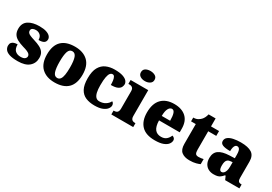

<svg xmlns="http://www.w3.org/2000/svg" viewBox="26 -1686 3686 2606"><g transform="rotate(30 1869.5 -383.5)"><path d="M243 10Q159 10 111.5 -6Q64 -22 44.5 -49.5Q25 -77 25 -109Q25 -138 39 -155.5Q53 -173 77 -180.5Q101 -188 130 -188Q130 -119 162.5 -90Q195 -61 246 -61Q294 -61 313.5 -78Q333 -95 333 -117Q333 -136 320 -149.5Q307 -163 280.5 -174.5Q254 -186 213 -197Q152 -215 111.5 -237.5Q71 -260 51 -293.5Q31 -327 31 -378Q31 -467 95.5 -508.5Q160 -550 266 -550Q335 -550 376.5 -535.5Q418 -521 436.5 -499Q455 -477 455 -453Q455 -417 429 -399Q403 -381 346 -381Q346 -430 318 -455.5Q290 -481 249 -481Q218 -481 198 -469Q178 -457 178 -432Q178 -414 188.5 -400.5Q199 -387 225 -375.5Q251 -364 297 -350Q351 -334 392 -313Q433 -292 455.5 -259.5Q478 -227 478 -174Q478 -92 419 -41Q360 10 243 10Z M820 10Q691 10 617 -60Q543 -130 543 -271Q543 -412 614 -481.5Q685 -551 823 -551Q952 -551 1026 -481.5Q1100 -412 1100 -271Q1100 -130 1029 -60Q958 10 820 10ZM822 -61Q852 -61 870 -85Q888 -109 895.5 -156Q903 -203 903 -271Q903 -375 884.5 -427Q866 -479 821 -479Q776 -479 758.5 -427Q741 -375 741 -271Q741 -168 759 -114.5Q777 -61 822 -61Z M1446 10Q1367 10 1308 -15Q1249 -40 1216 -100.5Q1183 -161 1183 -267Q1183 -376 1218 -437.5Q1253 -499 1312 -525Q1371 -551 1444 -551Q1526 -551 1573 -535Q1620 -519 1640 -494.5Q1660 -470 1660 -444Q1660 -424 1649 -400Q1638 -376 1604 -359.5Q1570 -343 1501 -343Q1501 -380 1496.5 -411.5Q1492 -443 1481 -462.5Q1470 -482 1451 -482Q1429 -482 1413 -463Q1397 -444 1388 -397.5Q1379 -351 1379 -268Q1379 -203 1389 -159.5Q1399 -116 1420 -94Q1441 -72 1474 -72Q1530 -72 1570.5 -98Q1611 -124 1628 -161Q1644 -153 1650.5 -138.5Q1657 -124 1657 -110Q1657 -84 1635.5 -56Q1614 -28 1568 -9Q1522 10 1446 10Z M1707 0V-61H1719Q1738 -61 1752 -68Q1766 -75 1774 -91Q1782 -107 1782 -135V-409Q1782 -434 1773.5 -448Q1765 -462 1751 -468.5Q1737 -475 1719 -475H1700V-536H1976V-131Q1976 -105 1984 -89.5Q1992 -74 2006.5 -67.5Q2021 -61 2039 -61H2050V0ZM1874 -619Q1829 -619 1798.5 -639.5Q1768 -660 1768 -698Q1768 -739 1798.5 -758Q1829 -777 1874 -777Q1917 -777 1949 -758Q1981 -739 1981 -698Q1981 -660 1949 -639.5Q1917 -619 1874 -619Z M2391 10Q2249 10 2180.5 -62.5Q2112 -135 2112 -266Q2112 -407 2182 -479Q2252 -551 2379 -551Q2497 -551 2564.5 -489.5Q2632 -428 2632 -309V-254H2308Q2310 -160 2343.5 -117Q2377 -74 2441 -74Q2492 -74 2522.5 -100Q2553 -126 2569 -166Q2588 -161 2600.5 -148Q2613 -135 2613 -115Q2613 -85 2591 -56Q2569 -27 2520.5 -8.5Q2472 10 2391 10ZM2441 -325Q2441 -399 2427.5 -438.5Q2414 -478 2384 -478Q2352 -478 2331 -439Q2310 -400 2310 -325Z M2933 10Q2856 10 2810.5 -26Q2765 -62 2765 -150V-460H2691V-519Q2734 -519 2762 -535.5Q2790 -552 2804 -568Q2818 -582 2830.5 -606Q2843 -630 2850 -661H2960V-536H3086V-460H2960V-170Q2960 -130 2971.5 -111Q2983 -92 3019 -92Q3039 -92 3059 -95Q3079 -98 3095 -102V-22Q3077 -13 3036 -1.5Q2995 10 2933 10Z M3312 10Q3269 10 3233 -8Q3197 -26 3175.5 -62.5Q3154 -99 3154 -155Q3154 -238 3209 -277Q3264 -316 3375 -320L3456 -323V-375Q3456 -412 3450.5 -435.5Q3445 -459 3433.5 -470.5Q3422 -482 3404 -482Q3388 -482 3376.5 -470Q3365 -458 3358.5 -434.5Q3352 -411 3352 -375Q3273 -375 3234.5 -391Q3196 -407 3196 -445Q3196 -483 3226.5 -506.5Q3257 -530 3308.5 -540.5Q3360 -551 3421 -551Q3536 -551 3593.5 -513.5Q3651 -476 3651 -383V-131Q3651 -104 3656.5 -89Q3662 -74 3675 -67.5Q3688 -61 3710 -61H3714V0H3491L3466 -56H3456Q3434 -30 3414.5 -15.5Q3395 -1 3371.5 4.5Q3348 10 3312 10ZM3391 -71Q3411 -71 3426 -86Q3441 -101 3449 -128Q3457 -155 3457 -191V-262L3426 -259Q3398 -257 3382 -244.5Q3366 -232 3359 -209Q3352 -186 3352 -152Q3352 -126 3356 -107.5Q3360 -89 3369 -80Q3378 -71 3391 -71Z"/></g></svg>

Font: Noto Serif Tibetan Black
Style: Regular
Weight: 900
Version: Version 2.103